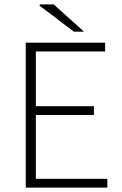

<svg xmlns="http://www.w3.org/2000/svg" viewBox="-20 -853 555 873"><path d="M97 0V-659H458V-619H143V-370H407V-330H143V-40H468V0ZM316 -709 159 -828 162 -833H224L362 -709Z"/></svg>

Font: Source Sans 3 Light
Style: Regular
Weight: 300
Designer: Paul D. Hunt
Foundry: Adobe
Version: Version 3.052;hotconv 1.1.0;makeotfexe 2.6.0